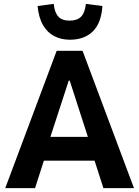

<svg xmlns="http://www.w3.org/2000/svg" viewBox="-20 -966 715 986"><path d="M7 0 271 -705H404L668 0H511L448 -196L503 -141H167L223 -196L160 0ZM333 -552 229 -233 214 -263H456L441 -233L338 -552ZM339 -762Q295 -762 259.5 -780Q224 -798 201.5 -836Q179 -874 173 -935L256 -946Q260 -903 279 -881.5Q298 -860 337 -860Q376 -860 396 -880Q416 -900 421 -946L506 -935Q500 -847 456.5 -804.5Q413 -762 339 -762Z"/></svg>

Font: Nunito Sans 7pt Condensed ExtraBold
Style: Regular
Weight: 800
Width: 3
Designer: Vernon Adams
Foundry: Vernon Adams
Version: Version 3.101;gftools[0.9.27]